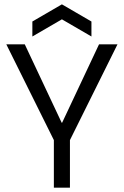

<svg xmlns="http://www.w3.org/2000/svg" viewBox="-20 -864 570 884"><path d="M228 0V-219L9 -660H94L264 -299H266L436 -660H521L302 -219V0ZM129 -696V-765L265 -844L401 -765V-696L265 -775Z"/></svg>

Font: Bricolage Grotesque 96pt Light
Style: Regular
Weight: 300
Designer: Mathieu Triay
Foundry: Atelier Triay
Version: Version 1.001; ttfautohint (v1.8.4.7-5d5b);gftools[0.9.33.de